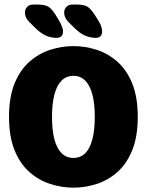

<svg xmlns="http://www.w3.org/2000/svg" viewBox="-20 -832 659 862"><path d="M310 10.5Q257 10.5 205.8 -6Q154.5 -22.5 112.5 -59.2Q70.5 -96 45.5 -157.2Q20.5 -218.5 20.5 -307.5Q20.5 -396.5 45.5 -457.5Q70.5 -518.5 112.5 -555.2Q154.5 -592 205.8 -608.5Q257 -625 310 -625Q362.5 -625 413.8 -608.5Q465 -592 506.8 -555.2Q548.5 -518.5 573.5 -457.5Q598.5 -396.5 598.5 -307.5Q598.5 -218.5 573.5 -157.2Q548.5 -96 506.8 -59.2Q465 -22.5 413.8 -6Q362.5 10.5 310 10.5ZM310 -123Q341.5 -123 362.8 -144.2Q384 -165.5 394.8 -206.8Q405.5 -248 405.5 -307.5Q405.5 -366.5 394.8 -407.5Q384 -448.5 362.8 -470Q341.5 -491.5 310 -491.5Q278 -491.5 256.5 -470Q235 -448.5 224.2 -407.5Q213.5 -366.5 213.5 -307.5Q213.5 -248 224.2 -206.8Q235 -165.5 256.5 -144.2Q278 -123 310 -123ZM235 -662Q207.5 -662 184 -673Q160.5 -684 135 -710L111.5 -733Q101 -743.5 96.5 -754.2Q92 -765 92 -775Q92 -790.5 101.8 -801Q111.5 -811.5 128.5 -811.5H151.5Q183.5 -811.5 200 -800Q216.5 -788.5 236.5 -754L246.5 -737Q263 -708.5 263 -690.5Q263 -677.5 255.8 -669.8Q248.5 -662 235 -662ZM411 -662Q384 -662 360 -673Q336 -684 310.5 -710L287.5 -733Q268 -753 268 -775Q268 -790.5 278 -801Q288 -811.5 305 -811.5H327.5Q359.5 -811.5 375.8 -799.8Q392 -788 412.5 -754L423 -737Q431.5 -723.5 435 -711.8Q438.5 -700 438.5 -690.5Q438.5 -677.5 431.5 -669.8Q424.5 -662 411 -662Z"/></svg>

Font: Sono Monospace ExtraBold
Style: Regular
Weight: 800
Version: Version 2.112